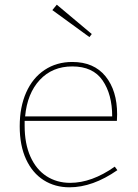

<svg xmlns="http://www.w3.org/2000/svg" viewBox="-20 -792 586 818"><path d="M480 -67Q375 6 276 6Q214 6 166 -24.5Q118 -55 91 -113.5Q64 -172 64 -254Q64 -336 91.5 -398Q119 -460 170 -494Q221 -528 288 -528Q380 -528 429.5 -467Q479 -406 479 -305L478 -277H85V-256Q85 -180 109.5 -125Q134 -70 178 -41.5Q222 -13 279 -13Q371 -13 469 -82ZM87 -296H458Q458 -390 417 -449.5Q376 -509 288 -509Q203 -509 149.5 -451.5Q96 -394 87 -296ZM203 -749 222 -772 371 -647 361 -634Z"/></svg>

Font: Bitter Pro Thin
Style: Regular
Weight: 250
Designer: Sol Matas, and Bitter project Authors
Foundry: Sol Matas
Version: Version 1.010